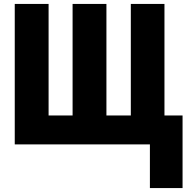

<svg xmlns="http://www.w3.org/2000/svg" viewBox="-20 -734 962 976"><path d="M816 -147V-714H645V-147H521V-714H349V-147H227V-714H55V0H742V222H908V-147Z"/></svg>

Font: Noto Sans Display Condensed Black
Style: Regular
Weight: 900
Width: 3
Designer: Monotype Design team
Foundry: Monotype Imaging Inc.
Version: 1.000